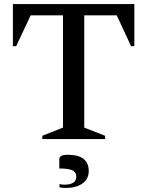

<svg xmlns="http://www.w3.org/2000/svg" viewBox="-20 -680 720 939"><path d="M187 0V-16L288 -56V-605H130L59 -454H43V-660H637V-454H621L551 -605H392V-56L494 -16V0ZM304 239Q296 239 287 238.5Q278 238 271 236V220Q277 222 284.5 222.5Q292 223 297 223Q323 223 338 213.5Q353 204 353 185Q353 161 333 152.5Q313 144 270 144V98Q270 89 279 83Q288 77 311 77Q364 77 389 97.5Q414 118 414 156Q414 196 383 217.5Q352 239 304 239Z"/></svg>

Font: Spectral SC Medium
Style: Regular
Weight: 500
Designer: Jean-Baptiste Levee
Foundry: Production Type
Version: Version 2.001